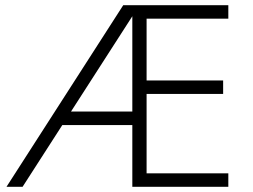

<svg xmlns="http://www.w3.org/2000/svg" viewBox="-20 -720 974 740"><path d="M213 -238H509V-290H213ZM455 -700 5 0H67L502 -676ZM521 0H860V-52H521ZM527 -648H860V-700H455ZM521 -358H840V-410H521ZM490 -700V0H545V-700Z"/></svg>

Font: Jost Light
Style: Regular
Weight: 300
Version: Version 3.710